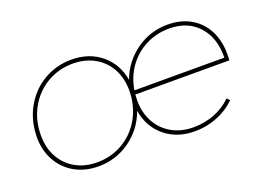

<svg xmlns="http://www.w3.org/2000/svg" viewBox="-82 -711 1240 905"><g transform="rotate(-20 538.5 -258.5)"><path d="M557 -258Q556 -248 556 -229Q556 -168 582 -120.5Q608 -73 655 -46.5Q702 -20 763 -20Q820 -20 869.5 -39.5Q919 -59 955 -95L968 -81Q928 -42 875 -21Q822 0 763 0Q674 0 613.5 -50Q553 -100 539 -184Q509 -101 438.5 -50.5Q368 0 280 0Q213 0 161.5 -29Q110 -58 81 -110Q52 -162 52 -229Q52 -240 54 -260Q61 -333 99 -392Q137 -451 197.5 -484Q258 -517 329 -517Q418 -517 478.5 -467Q539 -417 553 -334Q583 -416 653.5 -466.5Q724 -517 812 -517Q878 -517 927.5 -488.5Q977 -460 1003.5 -408.5Q1030 -357 1030 -290Q1030 -270 1029 -259H557ZM536 -260Q537 -269 537 -287Q537 -349 511 -396.5Q485 -444 437.5 -470.5Q390 -497 329 -497Q258 -497 199.5 -462.5Q141 -428 107 -367Q73 -306 73 -229Q73 -168 99 -120.5Q125 -73 172 -46.5Q219 -20 280 -20Q347 -20 403 -50.5Q459 -81 494 -135.5Q529 -190 536 -260ZM560 -279H1011Q1013 -377 959.5 -437Q906 -497 812 -497Q749 -497 695 -469.5Q641 -442 605.5 -392.5Q570 -343 560 -279Z"/></g></svg>

Font: Gontserrat Thin
Style: Italic
Weight: 250
Italic angle: -11.3°
Designer: Julieta Ulanovsky
Foundry: Julieta Ulanovsky
Version: Version 6.001